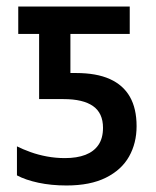

<svg xmlns="http://www.w3.org/2000/svg" viewBox="-20 -559 479 589"><path d="M184 10Q137 10 97.5 1.5Q58 -7 32 -21V-110Q50 -101 73.5 -92.5Q97 -84 124 -79Q151 -74 179 -74Q216 -74 242 -84Q268 -94 282 -114.5Q296 -135 296 -167Q296 -212 265.5 -233.5Q235 -255 175 -255H100V-455H36V-539H378V-455H196V-335H213Q276 -335 317 -316.5Q358 -298 378.5 -262Q399 -226 399 -172Q399 -120 376 -79Q353 -38 305 -14Q257 10 184 10Z"/></svg>

Font: Noto Sans Display SemiCondensed Medium
Style: Regular
Weight: 500
Width: 4
Designer: Monotype Design Team
Foundry: Monotype Imaging Inc.
Version: Version 2.003